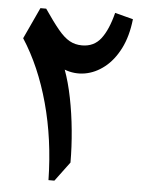

<svg xmlns="http://www.w3.org/2000/svg" viewBox="-55 -842 688 888"><g transform="rotate(5 288.5 -398.5)"><path d="M443.4 -797.4 527.8 -775.4Q519 -695.3 490 -638.2Q460.9 -581.1 418.7 -547.9Q376.5 -514.6 328.4 -506.3Q280.3 -498 233.9 -515.6Q254.4 -460 268.8 -388.2Q283.2 -316.4 290.5 -239.3Q297.9 -162.1 297.9 -89.8L231 0H203.6Q200.2 -189.5 155 -354.7Q109.9 -520 29.8 -643.6L97.2 -789.1H124Q163.6 -731 191.7 -697Q219.7 -663.1 245.6 -648.7Q271.5 -634.3 303.7 -634.3Q358.9 -634.3 391.1 -676Q423.3 -717.8 443.4 -797.4Z"/></g></svg>

Font: Pinar-FD Bold
Style: Regular
Weight: 700
Designer: Amin Abedi
Version: Version 3.000